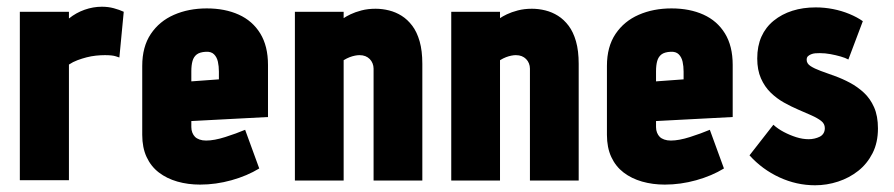

<svg xmlns="http://www.w3.org/2000/svg" viewBox="-20 -536 2658 571"><path d="M335 -365 348 -501Q335 -507 318.5 -511.5Q302 -516 283 -516Q257 -516 231.5 -507Q206 -498 185 -481V-501H39V0H185V-344Q197 -352 210.5 -357Q224 -362 237.5 -365.5Q251 -369 265 -370.5Q279 -372 292 -372Q314 -372 324.5 -368.5Q335 -365 335 -365Z M549 -158V-176L777 -188V-343Q777 -399 754 -436.5Q731 -474 690 -492.5Q649 -511 595 -511Q541 -511 497.5 -492Q454 -473 428.5 -435Q403 -397 403 -340V-135Q403 -97 416 -69Q429 -41 452.5 -23Q476 -5 507.5 4Q539 13 575 13Q622 13 668.5 0Q715 -13 751 -35L709 -150Q683 -139 650 -128.5Q617 -118 593 -118Q582 -118 573.5 -121Q565 -124 560 -129Q555 -134 552 -141.5Q549 -149 549 -158ZM631 -323V-300L549 -294V-324Q549 -342 552.5 -354.5Q556 -367 565 -374Q574 -381 592 -382Q608 -383 616.5 -374.5Q625 -366 628 -352.5Q631 -339 631 -323Z M1091 -332V1H1236V-346Q1236 -385 1228 -413Q1220 -441 1206 -459.5Q1192 -478 1174.5 -489Q1157 -500 1137 -505Q1117 -510 1097 -510Q1074 -510 1055 -505Q1036 -500 1022.5 -493.5Q1009 -487 1002 -482V-501H857V1H1002V-357Q1012 -363 1020 -366Q1028 -369 1035.5 -370.5Q1043 -372 1049 -372Q1059 -372 1066.5 -369Q1074 -366 1079.5 -360.5Q1085 -355 1088 -347.5Q1091 -340 1091 -332Z M1556 -332V1H1701V-346Q1701 -385 1693 -413Q1685 -441 1671 -459.5Q1657 -478 1639.5 -489Q1622 -500 1602 -505Q1582 -510 1562 -510Q1539 -510 1520 -505Q1501 -500 1487.5 -493.5Q1474 -487 1467 -482V-501H1322V1H1467V-357Q1477 -363 1485 -366Q1493 -369 1500.5 -370.5Q1508 -372 1514 -372Q1524 -372 1531.5 -369Q1539 -366 1544.5 -360.5Q1550 -355 1553 -347.5Q1556 -340 1556 -332Z M1931 -158V-176L2159 -188V-343Q2159 -399 2136 -436.5Q2113 -474 2072 -492.5Q2031 -511 1977 -511Q1923 -511 1879.5 -492Q1836 -473 1810.5 -435Q1785 -397 1785 -340V-135Q1785 -97 1798 -69Q1811 -41 1834.5 -23Q1858 -5 1889.5 4Q1921 13 1957 13Q2004 13 2050.5 0Q2097 -13 2133 -35L2091 -150Q2065 -139 2032 -128.5Q1999 -118 1975 -118Q1964 -118 1955.5 -121Q1947 -124 1942 -129Q1937 -134 1934 -141.5Q1931 -149 1931 -158ZM2013 -323V-300L1931 -294V-324Q1931 -342 1934.5 -354.5Q1938 -367 1947 -374Q1956 -381 1974 -382Q1990 -383 1998.5 -374.5Q2007 -366 2010 -352.5Q2013 -339 2013 -323Z M2503 -359 2546 -473Q2529 -485 2506 -494.5Q2483 -504 2457.5 -509Q2432 -514 2406 -514Q2368 -514 2336.5 -504Q2305 -494 2281 -474.5Q2257 -455 2244.5 -427Q2232 -399 2232 -362Q2232 -328 2243 -303Q2254 -278 2272 -260.5Q2290 -243 2311.5 -231Q2333 -219 2354 -210Q2375 -201 2393 -193Q2411 -185 2422 -176.5Q2433 -168 2433 -155Q2433 -146 2429 -139.5Q2425 -133 2418 -129.5Q2411 -126 2402.5 -124Q2394 -122 2385 -122Q2367 -122 2348 -128Q2329 -134 2311 -143.5Q2293 -153 2280 -165L2209 -74Q2247 -32 2298 -8.5Q2349 15 2404 15Q2439 15 2472.5 4Q2506 -7 2532.5 -28Q2559 -49 2575 -80.5Q2591 -112 2591 -154Q2591 -191 2579.5 -217Q2568 -243 2549 -260.5Q2530 -278 2507.5 -290Q2485 -302 2462.5 -310Q2440 -318 2421 -325Q2402 -332 2390.5 -339.5Q2379 -347 2379 -358Q2379 -365 2382.5 -368.5Q2386 -372 2392 -374.5Q2398 -377 2404.5 -377.5Q2411 -378 2418 -378Q2434 -378 2450 -375Q2466 -372 2480 -368Q2494 -364 2503 -359Z"/></svg>

Font: Advent Pro ExtraBold
Style: Regular
Weight: 800
Designer: VivaRado, Andreas Kalpakidis
Foundry: VivaRado, Andreas Kalpakidis
Version: Version 3.000